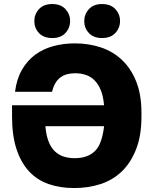

<svg xmlns="http://www.w3.org/2000/svg" viewBox="-20 -931 776 964"><path d="M352.7 13.2Q422.7 13.2 484.6 -6.8Q546.5 -26.8 591.8 -70.5Q637 -114.2 663.6 -182.3Q690.2 -250.5 690.2 -345V-365Q690.2 -456 664.1 -521.3Q638 -586.5 593.2 -629.2Q548.4 -671.9 487.5 -692.6Q426.5 -713.2 355.8 -713.2Q298.4 -713.2 247.3 -699.3Q196.2 -685.3 156.3 -655.9Q116.5 -626.5 89.8 -579.9Q63.2 -533.3 55.5 -470H241.3Q247.2 -494.9 257.4 -512.5Q267.6 -530.2 282.3 -541.5Q297 -552.8 315.8 -558Q334.7 -563.2 357.3 -563.2Q386.3 -563.2 411.1 -554.8Q435.9 -546.5 454.7 -527.6Q473.5 -508.7 486.1 -478.3Q498.7 -447.8 502.3 -402.5H40.5V-345Q40.5 -250.5 62.9 -182.3Q85.3 -114.2 126.1 -70.4Q166.8 -26.6 224.6 -6.7Q282.3 13.2 352.7 13.2ZM354.8 -136.8Q325.2 -136.8 299.8 -144.9Q274.4 -152.9 255.2 -171.4Q236 -189.8 223.9 -220.7Q211.8 -251.5 207.8 -297.5H502.7Q497.5 -254.8 486.9 -223.7Q476.3 -192.5 458.2 -174Q440.2 -155.5 414.4 -146.2Q388.7 -136.8 354.8 -136.8ZM242.8 -740Q285.3 -740 308.7 -765.5Q332 -790.9 332 -825.5Q332 -860 308.5 -885.3Q285.1 -910.7 242.5 -910.7Q199 -910.7 175.7 -885.1Q152.3 -859.5 152.3 -824.7Q152.3 -790 175.8 -765Q199.3 -740 242.8 -740ZM492.5 -740Q536 -740 559.3 -765.5Q582.7 -790.9 582.7 -825.5Q582.7 -860 559.2 -885.3Q535.7 -910.7 492.2 -910.7Q449.7 -910.7 426.3 -885.1Q403 -859.5 403 -824.7Q403 -790 426.5 -765Q449.9 -740 492.5 -740Z"/></svg>

Font: Golos Text VF
Style: Regular
Weight: 400
Designer: A.Korolkova, Vitaly Kuzmin
Foundry: ParaType Ltd
Version: Version 2.005